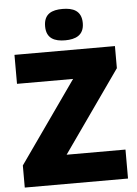

<svg xmlns="http://www.w3.org/2000/svg" viewBox="-61 -984 734 1030"><g transform="rotate(-5 305.5 -468.5)"><path d="M315 -937C259 -937 214 -920 214 -852C214 -786 259 -768 315 -768C370 -768 417 -786 417 -852C417 -920 370 -937 315 -937ZM586 0V-156H269L578 -595V-714H37V-558H339L30 -119V0Z"/></g></svg>

Font: Noto Sans Arabic UI Bk
Style: Regular
Weight: 900
Designer: Monotype Design Team, Nadine Chahine and Nizar Qandah
Foundry: Monotype Imaging Inc.
Version: Version 2.010